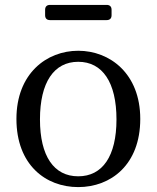

<svg xmlns="http://www.w3.org/2000/svg" viewBox="-20 -742 639 783"><path d="M299 21C432 21 552 -70 552 -257C552 -442 428 -535 299 -535C170 -535 47 -442 47 -257C47 -70 166 21 299 21ZM143 -255C143 -406 200 -490 299 -490C398 -490 455 -406 455 -255C455 -105 398 -23 299 -23C200 -23 143 -105 143 -255ZM184 -660H415C428 -660 435 -667 435 -680V-702C435 -715 428 -722 415 -722H184C171 -722 164 -715 164 -702V-680C164 -667 171 -660 184 -660Z"/></svg>

Font: 寒蝉锦书宋 Text
Style: Regular
Weight: 400
Designer: 寒蝉锦书宋{Warren} 思源宋体{Ryoko NISHIZUKA 西塚涼子 (kana & ideographs); Frank Grießhammer (Latin, Greek & Cyrillic); Wenlong ZHANG 
Foundry: Adobe & ChillType
Version: Version 2.000;Glyphs 3.1.1 (3135)